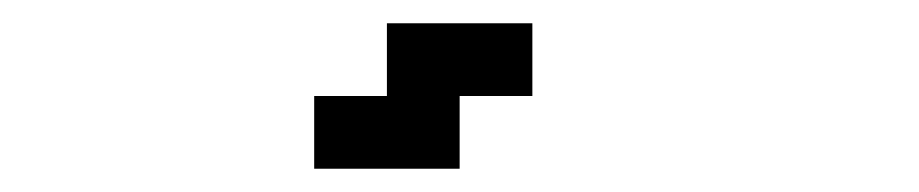

<svg xmlns="http://www.w3.org/2000/svg" viewBox="-20 -145 790 165"><path d="M250 0V-62.5H312.5V-125H437.5V-62.5H375V0Z"/></svg>

Font: Better VCR
Style: Regular
Weight: 400
Designer: artdzyk
Foundry: https://fontstruct.com
Version: Version 1.0